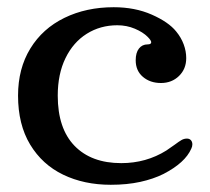

<svg xmlns="http://www.w3.org/2000/svg" viewBox="-20 -502 583 532"><path d="M30 -237Q30 -312 64 -367.5Q98 -423 158.5 -452.5Q219 -482 295 -482Q354 -482 400.5 -461.5Q447 -441 468 -415Q482 -398 489 -379Q496 -360 496 -341Q496 -311 476 -291.5Q456 -272 426 -272Q396 -272 376 -289Q356 -306 356 -335Q356 -356 365 -367.5Q374 -379 389 -379Q399 -379 399 -385Q399 -390 389 -400Q376 -413 353.5 -422.5Q331 -432 305 -432Q258 -432 220.5 -408.5Q183 -385 161.5 -341Q140 -297 140 -237Q140 -146 186.5 -98Q233 -50 316 -50Q385 -50 441 -85L464 -101Q476 -110 483 -114Q490 -118 498 -118Q505 -118 509 -113.5Q513 -109 513 -102Q513 -96 510 -90Q493 -51 433 -20Q405 -6 368.5 2Q332 10 287 10Q213 10 155 -18Q97 -46 63.5 -101.5Q30 -157 30 -237Z"/></svg>

Font: Raigarh
Style: Regular
Weight: 400
Designer: jaikishan Patel
Foundry: MagicType
Version: Version 1.000;FEAKit 1.0